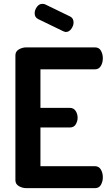

<svg xmlns="http://www.w3.org/2000/svg" viewBox="-20 -977 570 997"><path d="M117 0Q96 0 78 -10.5Q60 -21 60 -41V-690Q60 -710 78 -720.5Q96 -731 117 -731H473Q495 -731 504.5 -713Q514 -695 514 -675Q514 -651 503.5 -634Q493 -617 473 -617H190V-417H342Q362 -417 372.5 -401.5Q383 -386 383 -365Q383 -348 373.5 -331.5Q364 -315 342 -315H190V-114H473Q493 -114 503.5 -97Q514 -80 514 -56Q514 -36 504.5 -18Q495 0 473 0ZM322 -811Q318 -811 315 -812.5Q312 -814 308 -815L178 -878Q160 -887 160 -908Q160 -925 171.5 -941Q183 -957 200 -957Q206 -957 213 -955L345 -891Q362 -882 362 -860Q362 -844 350.5 -827.5Q339 -811 322 -811Z"/></svg>

Font: Dosis ExtraLight
Style: Bold
Weight: 700
Version: Version 3.001; ttfautohint (v1.8.2)